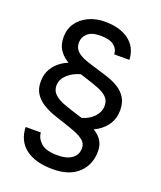

<svg xmlns="http://www.w3.org/2000/svg" viewBox="-157 -888 899 1072"><g transform="rotate(20 292.0 -352.0)"><path d="M286 85Q181 85 123.5 40.5Q66 -4 64 -85H154Q156 -51 185.5 -24Q215 3 286 3Q339 3 369.5 -19Q400 -41 400 -81Q400 -108 380 -125Q360 -142 328 -154.5Q296 -167 259 -179Q223 -190 187.5 -203Q152 -216 122 -235Q92 -254 74 -282.5Q56 -311 56 -352Q56 -396 75.5 -429Q95 -462 128 -484Q161 -506 203 -516L292 -472Q259 -472 225 -457.5Q191 -443 168.5 -418Q146 -393 146 -362Q146 -330 168 -310Q190 -290 225 -277Q260 -264 299 -252Q334 -242 367.5 -229.5Q401 -217 429 -200Q457 -183 473.5 -157.5Q490 -132 490 -95Q490 -15 437 35Q384 85 286 85ZM358 -178 309 -230Q375 -245 406.5 -276.5Q438 -308 438 -347Q438 -379 417.5 -398Q397 -417 363 -430Q329 -443 290 -455Q255 -466 219.5 -479Q184 -492 155 -511Q126 -530 108.5 -558.5Q91 -587 91 -630Q91 -677 115.5 -712.5Q140 -748 183 -768.5Q226 -789 281 -789Q370 -789 423.5 -748.5Q477 -708 480 -635H390Q389 -667 363 -687Q337 -707 284 -707Q231 -707 206.5 -684.5Q182 -662 182 -630Q182 -598 202.5 -579Q223 -560 257 -548Q291 -536 329 -525Q364 -515 399.5 -503Q435 -491 464 -472.5Q493 -454 510.5 -425Q528 -396 528 -352Q528 -307 507 -272.5Q486 -238 448 -214.5Q410 -191 358 -178Z"/></g></svg>

Font: Sora Variable
Style: Regular
Weight: 400
Designer: Jonathan Barnbrook, Julián Moncada
Foundry: Barnbrook Fonts
Version: Version 2.000